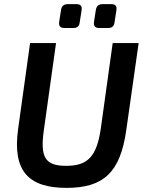

<svg xmlns="http://www.w3.org/2000/svg" viewBox="-20 -899 708 932"><path d="M349 -879H311C289 -879 279 -870 276 -849L267 -791C265 -771 274 -763 294 -763H336C355 -763 365 -772 367 -791L376 -849C379 -869 373 -879 349 -879ZM518 -879H480C458 -879 448 -870 445 -849L436 -791C434 -771 443 -763 463 -763H505C524 -763 534 -772 536 -791L545 -849C548 -869 542 -879 518 -879ZM653 -690H527L469 -273C449 -139 406 -94 301 -94C199 -94 174 -135 193 -268L252 -690H126L68 -273C39 -66 121 13 303 13C483 13 564 -62 593 -268Z"/></svg>

Font: Exo 2 Semi Bold
Style: Italic
Weight: 600
Italic angle: -8°
Designer: Natanael Gama
Version: Version 1.001;PS 001.001;hotconv 1.0.88;makeotf.lib2.5.64775